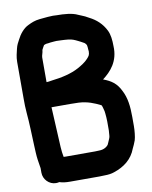

<svg xmlns="http://www.w3.org/2000/svg" viewBox="-102 -838 882 1117"><g transform="rotate(-10 339.0 -279.0)"><path d="M456.5 -546C456.5 -537.7 457.8 -530.7 458.5 -522.4C458.3 -499.1 451.2 -493.3 439.7 -480.3C424.8 -463.6 400.4 -448.2 378 -436C335.4 -412.7 277.2 -399 217.6 -392.4C217.5 -392.4 217.2 -392.4 217.1 -392.3L198.3 -389.4C194.3 -388.9 190.3 -388.6 185.5 -388.5V-534C185.5 -546.6 193.1 -559.1 194.4 -577.5C198.4 -584.9 203.3 -595.2 208.5 -603.3C212.1 -605.1 220.8 -608.5 223 -608.5C231.7 -608.5 240.7 -610.9 247.2 -611.6L269.3 -613.6C274.6 -614.2 277.9 -614.5 283.5 -614.5C292.1 -613.9 302.3 -613.5 311 -613.5C325 -613.5 337.9 -611.7 353.9 -610.6C375.3 -608.2 390.6 -601.2 407.4 -592.8L420.8 -586.1C433 -578.6 441.2 -575.9 445.7 -571.6L452.5 -563.2C454.4 -559.6 454.5 -559 454.5 -559C454.5 -553.9 456.5 -553.3 456.5 -546ZM289 -762.5C269 -762.5 248.1 -759.9 231.9 -758.5L209.8 -756.4C180.4 -753.3 160.9 -744.9 139.8 -734.4C110.7 -721.4 85.2 -689.5 70.8 -659.7C62.2 -643.8 54.9 -631.5 49.8 -609.8C44.9 -587.5 37.5 -564.6 37.5 -534V-317C37.5 -288.8 37.9 -259.9 40.6 -231.8C46.3 -171.5 47.6 -101.6 50.5 -37.4L52.5 4.6C53.8 34.6 58.4 61.5 62.7 87.1C63.5 92.3 64.5 97.4 64.5 98V125C64.5 164.8 97.7 199.5 138 199.5C144.7 199.5 149.9 198.9 157.5 197.1C176.7 203.5 195.9 205.5 220 205.5H394C404.9 205.5 413.9 205.2 424.4 204.5C446.8 204.4 464.6 202 482.1 195.8C542.2 175.8 590.1 139.6 612.5 78.9C618 67.9 627 48.4 631.9 33.8C638 14.3 641.5 -23.9 641.5 -48V-102C641.5 -164.2 635.8 -217 611.1 -262.7C589.2 -307.9 558.6 -329.7 512 -346.8C560.5 -383.7 610.1 -436.6 605.5 -527.4C605.4 -562.6 602 -596 589.2 -621.6C568.1 -663.8 536.1 -693.4 494.8 -714.1L472.8 -726.1C458.5 -733.2 444.9 -737 434.6 -742.2C402.8 -758.1 353.7 -761.5 311 -761.5C304.5 -761.5 296.9 -762.5 289 -762.5ZM491.5 -21C491.5 -6.1 484 3.1 477.5 20.9C476.3 23.1 473.4 28.9 471.8 33.2C462.7 44.9 443.8 56.5 419 56.5C411 56.5 402.7 57.5 394 57.5H220C215.9 57.5 212.2 57.4 207.9 57C204.2 38.8 201.8 19.2 200.5 -2.7C196.8 -80.1 191.9 -161.5 188.5 -239.5H300C317.1 -239.5 333.4 -239.2 348.4 -238.5C401 -235.7 438.6 -219.6 477.3 -200.4C482.1 -191.9 484.3 -180 488.7 -163.6L490.6 -148.6C491.9 -135.8 493.5 -116.1 493.5 -102V-48C493.5 -41.2 491.5 -31.4 491.5 -21Z"/></g></svg>

Font: Smoothie
Style: SeBd
Weight: 600
Foundry: Cannot Into Space Fonts
Version: Version 0.8